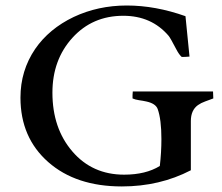

<svg xmlns="http://www.w3.org/2000/svg" viewBox="-20 -668 810 701"><path d="M757.8 -334 758.8 -308.6Q743.7 -302.7 729 -297.6Q714.4 -292.5 702.6 -284.2Q676.8 -265.6 676.8 -226.1V-46.4Q563 12.7 424.8 12.7Q257.3 12.7 156.2 -76.2Q54.7 -165.5 54.7 -311.5Q54.7 -410.2 108.4 -489.3Q159.2 -563 249 -606Q337.9 -647.9 442.9 -647.9Q547.4 -647.9 657.2 -608.9L671.9 -461.4Q656.2 -460 643.6 -460Q633.8 -468.3 623.5 -488.3Q601.6 -530.3 595.7 -537.1Q533.2 -610.4 430.2 -610.4Q317.4 -610.4 244.4 -530Q171.4 -449.7 171.4 -329.6Q171.4 -199.7 244.1 -115.2Q316.9 -30.3 433.1 -30.3Q512.2 -30.3 563.5 -62Q569.3 -111.8 569.3 -160.2Q569.3 -231.9 555.7 -270Q548.3 -290 514.6 -297.4Q501.5 -300.3 487.5 -302.2Q473.6 -304.2 463.9 -308.6V-321.3Q463.9 -328.1 464.8 -334Z"/></svg>

Font: RadleyRegular
Style: Regular
Weight: 400
Designer: vernon adams
Foundry: vernon adams
Version: Version 1.000;PS 001.001;hotconv 1.0.56